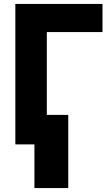

<svg xmlns="http://www.w3.org/2000/svg" viewBox="-20 -734 570 976"><path d="M58 0V-714H501V-571H218V-150H327V222H155V0Z"/></svg>

Font: Noto Sans Mono Condensed Black
Style: Regular
Weight: 900
Width: 3
Designer: Monotype Design Team
Foundry: Monotype Imaging Inc.
Version: Version 2.014